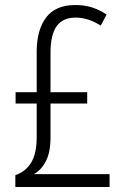

<svg xmlns="http://www.w3.org/2000/svg" viewBox="-20 -744 497 764"><path d="M280 -724Q317 -724 347.5 -714Q378 -704 404 -686L381 -642Q331 -674 281 -674Q230 -674 205.5 -640Q181 -606 181 -533V-377H327V-332H181V-197Q181 -139 163 -103.5Q145 -68 115 -51H416V0H41V-47Q82 -61 104 -97Q126 -133 126 -198V-332H42V-377H126V-537Q126 -625 163.5 -674.5Q201 -724 280 -724Z"/></svg>

Font: Noto Sans Gurmukhi UI Condensed Light
Style: Regular
Weight: 300
Width: 3
Designer: Jelle Bosma - Monotype Design Team
Foundry: Monotype Imaging Inc.
Version: Version 2.004; ttfautohint (v1.8.4.7-5d5b)